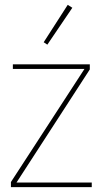

<svg xmlns="http://www.w3.org/2000/svg" viewBox="-20 -771 417 791"><path d="M25 0V-21L328 -487H33V-506H350V-485L48 -19H358V0ZM175 -587 160 -597 259 -751 278 -739Z"/></svg>

Font: IBM Plex Sans Condensed Thin
Style: Regular
Weight: 100
Width: 3
Designer: Mike Abbink, Paul van der Laan, Pieter van Rosmalen
Foundry: Bold Monday
Version: Version 1.3